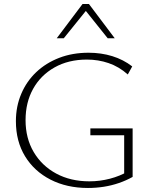

<svg xmlns="http://www.w3.org/2000/svg" viewBox="-20 -927 760 954"><path d="M417 7Q312 7 231 -34.5Q150 -76 104.5 -150.5Q59 -225 59 -325Q59 -398 85.5 -460.5Q112 -523 160 -568.5Q208 -614 274 -639.5Q340 -665 420 -665Q483 -665 538 -648Q593 -631 637 -597L615 -557Q571 -596 519.5 -613.5Q468 -631 412 -631Q320 -631 251 -592Q182 -553 144.5 -485.5Q107 -418 107 -330Q107 -240 147.5 -171.5Q188 -103 259.5 -64.5Q331 -26 424 -26Q476 -26 526 -39Q576 -52 619 -77L597 -48V-255H429V-289H639V-48Q607 -30 570.5 -17.5Q534 -5 495.5 1Q457 7 417 7ZM515 -737 399 -882 390 -907H422L550 -737ZM262 -737 390 -907H422L414 -882L297 -737Z"/></svg>

Font: Ysabeau Infant ExtraLight
Style: Regular
Weight: 250
Designer: Christian Thalmann (Catharsis Fonts)
Version: Version 2.001;gftools[0.9.30]; featfreeze: ss01,ss02,lnum